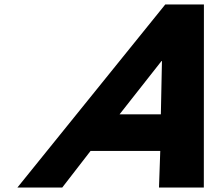

<svg xmlns="http://www.w3.org/2000/svg" viewBox="-20 -845 997 865"><path d="M724.7 -825H898.7L898.3 0H696.3L702 -165H388L260.3 0H58.3ZM518.7 -330H704.7L709.6 -570H707.6Z"/></svg>

Font: Hussar Techniczny
Style: Bold 
Weight: 700
Foundry: Cannot Into Space Fonts
Version: Version 0.77